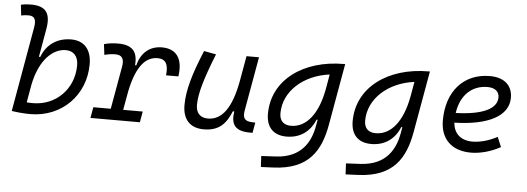

<svg xmlns="http://www.w3.org/2000/svg" viewBox="-58 -916 3631 1323"><g transform="rotate(5 1758.0 -254.5)"><path d="M168 9.8C383.3 9.8 545.4 -152.3 545.4 -367.7C545.4 -469.7 493.7 -527.3 404.3 -527.3C307.6 -527.3 234.9 -477.1 201.7 -388.7H192.4L226.6 -583C246.6 -693.4 210.4 -742.7 106.9 -742.7C83.5 -742.7 60.1 -740.7 37.6 -734.9L45.9 -661.6C62.5 -665.5 79.6 -667 96.2 -667C138.7 -667 151.4 -642.6 142.1 -587.9L38.6 -0.5C81.5 5.9 124.5 9.8 168 9.8ZM157.2 -189C192.9 -372.1 288.1 -450.7 373.5 -450.7C428.2 -450.7 460 -415 460 -353C460 -189.9 338.9 -66.9 178.7 -66.9C163.6 -66.9 148.9 -67.4 136.2 -68.8Z M583 0H924.8L938 -75.2H802.7L827.1 -210C865.2 -388.7 929.7 -450.7 1008.8 -450.7C1064.5 -450.7 1085.4 -413.6 1076.2 -337.9H1161.6C1179.7 -459.5 1133.8 -527.3 1031.7 -527.3C948.2 -527.3 887.7 -477.1 866.2 -388.7H857.4C866.2 -484.4 825.2 -527.3 729 -527.3C692.9 -527.3 660.2 -523.4 631.3 -514.6L640.6 -440.9C665 -447.8 690.4 -451.7 716.8 -451.7C762.2 -451.7 779.3 -425.8 769 -369.1L716.8 -75.2H596.2Z M1366.7 10.3C1476.6 10.3 1522 -47.4 1556.6 -130.9H1566.4C1551.8 -40 1583.5 4.9 1687.5 4.9H1704.6L1717.3 -66.9L1700.7 -67.4C1643.6 -68.4 1627.4 -89.4 1637.7 -146L1703.6 -517.6H1617.2L1585 -336.4V-336.9C1551.3 -157.2 1487.3 -66.4 1389.6 -66.4C1335.9 -66.4 1306.2 -97.2 1306.2 -153.8C1306.2 -231.9 1337.9 -338.9 1406.7 -511.7L1322.8 -527.3C1254.4 -362.3 1220.7 -248 1220.7 -145C1220.7 -45.4 1272.9 10.3 1366.7 10.3Z M1782.2 234.4 1870.1 230.5C2112.3 219.7 2191.9 85 2224.1 -98.1L2299.3 -522.5H2290C2010.3 -522.5 1798.8 -370.1 1798.8 -135.3C1798.8 -42 1849.1 10.3 1939.9 10.3C2032.2 10.3 2101.1 -38.1 2136.2 -124H2143.6L2136.2 -82.5C2116.7 31.7 2054.7 143.6 1879.9 153.3L1778.3 158.7ZM2199.2 -441.9 2182.1 -343.8 2180.7 -336.9C2149.9 -169.4 2072.3 -66.4 1963.9 -66.4C1912.6 -66.4 1884.3 -94.7 1884.3 -146C1884.3 -298.8 2019 -418.5 2199.2 -441.9Z M2368.2 234.4 2456.1 230.5C2698.2 219.7 2777.8 85 2810.1 -98.1L2885.3 -522.5H2876C2596.2 -522.5 2384.8 -370.1 2384.8 -135.3C2384.8 -42 2435.1 10.3 2525.9 10.3C2618.2 10.3 2687 -38.1 2722.2 -124H2729.5L2722.2 -82.5C2702.6 31.7 2640.6 143.6 2465.8 153.3L2364.3 158.7ZM2785.2 -441.9 2768.1 -343.8 2766.6 -336.9C2735.8 -169.4 2658.2 -66.4 2549.8 -66.4C2498.5 -66.4 2470.2 -94.7 2470.2 -146C2470.2 -298.8 2605 -418.5 2785.2 -441.9Z M3219.2 -66.9C3138.7 -66.9 3089.4 -110.8 3084 -186C3318.8 -191.9 3457 -264.6 3457 -390.6C3457 -476.6 3398.9 -527.3 3300.8 -527.3C3120.1 -527.3 3003.4 -397.5 3003.4 -194.8C3003.4 -66.4 3082 9.8 3214.8 9.8C3280.3 9.8 3355.5 -11.2 3418.5 -46.4L3390.1 -114.7C3334.5 -84.5 3271.5 -66.9 3219.2 -66.9ZM3087.4 -253.4C3104.5 -375.5 3180.7 -450.7 3290.5 -450.7C3342.3 -450.7 3371.6 -426.3 3371.6 -385.7C3371.6 -305.2 3268.6 -258.8 3087.4 -253.4Z"/></g></svg>

Font: Cascadia Mono NF SemiLight
Style: Italic
Weight: 350
Italic angle: -10°
Monospace: yes
Designer: Aaron Bell
Foundry: Saja Typeworks
Version: Version 2404.023